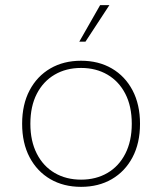

<svg xmlns="http://www.w3.org/2000/svg" viewBox="-20 -716 630 746"><path d="M295 10Q227 10 175.5 -20Q124 -50 95 -105Q66 -160 66 -235Q66 -310 95 -365Q124 -420 175.5 -450Q227 -480 295 -480Q363 -480 414.5 -450Q466 -420 495 -365Q524 -310 524 -235Q524 -160 495 -105Q466 -50 414.5 -20Q363 10 295 10ZM295 -18Q353 -18 397.5 -44Q442 -70 467 -119Q492 -168 492 -235Q492 -303 467 -351.5Q442 -400 397.5 -426Q353 -452 295 -452Q237 -452 192.5 -426Q148 -400 123 -351.5Q98 -303 98 -235Q98 -168 123 -119Q148 -70 192.5 -44Q237 -18 295 -18ZM288 -554 369 -696H405L312 -554Z"/></svg>

Font: Gantari Thin
Style: Regular
Weight: 250
Designer: Anugrah Pasau
Foundry: Lafontype
Version: Version 1.000